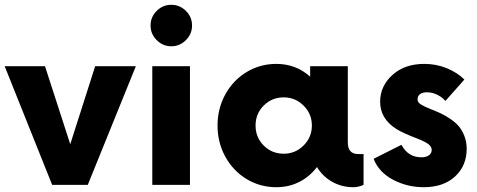

<svg xmlns="http://www.w3.org/2000/svg" viewBox="-26 -779 2011 809"><path d="M375 -500H546.4L343.8 0H193.8L-6.3 -500H163.6L270 -171.4Z M608.4 -671.4Q608.4 -707.5 634.3 -733.2Q660.2 -758.8 695.8 -758.8Q731.4 -758.8 757.3 -733.2Q783.2 -707.5 783.2 -671.4Q783.2 -635.7 757.3 -609.9Q731.4 -584 695.8 -584Q660.2 -584 634.3 -609.9Q608.4 -635.7 608.4 -671.4ZM615.7 0V-500H774.4V0Z M1483.4 -129.9H1505.9V0Q1483.4 9.8 1463.4 9.8Q1414.1 9.8 1373.8 -12.9Q1333.5 -35.6 1309.6 -75.2Q1278.8 -34.7 1235.1 -12.5Q1191.4 9.8 1138.2 9.8Q1069.8 9.8 1012.9 -24.7Q956.1 -59.1 923.3 -118.9Q890.6 -178.7 890.6 -250Q890.6 -321.3 923.3 -381.1Q956.1 -440.9 1012.9 -475.3Q1069.8 -509.8 1138.2 -509.8Q1220.7 -509.8 1280.8 -456.1V-500H1439.5V-178.7Q1439.5 -129.9 1483.4 -129.9ZM1169.4 -131.3Q1218.3 -131.3 1253.2 -166Q1288.1 -200.7 1288.1 -250Q1288.1 -299.3 1253.2 -334Q1218.3 -368.7 1169.4 -368.7Q1119.6 -368.7 1085.2 -334.2Q1050.8 -299.8 1050.8 -250Q1050.8 -200.2 1085.2 -165.8Q1119.6 -131.3 1169.4 -131.3Z M1759.3 9.8Q1689.5 9.8 1629.6 -22Q1569.8 -53.7 1548.3 -109.9L1665.5 -168.9Q1693.4 -116.2 1749.5 -116.2Q1769.5 -116.2 1781.2 -124.5Q1793 -132.8 1793 -147.5Q1793 -160.6 1779.8 -171.1Q1766.6 -181.6 1733.4 -194.8Q1670.9 -218.3 1643.6 -235.8Q1575.7 -279.3 1575.7 -350.1Q1575.7 -416 1627.2 -462.9Q1678.7 -509.8 1761.7 -509.8Q1812 -509.8 1856.7 -491.5Q1901.4 -473.1 1930.7 -443.8L1850.6 -353.5Q1838.4 -368.7 1817.1 -379.4Q1795.9 -390.1 1772.9 -390.1Q1753.4 -390.1 1743.4 -382.1Q1733.4 -374 1733.4 -361.3Q1733.4 -354.5 1736.3 -349.4Q1739.3 -344.2 1747.3 -339.1Q1755.4 -334 1763.2 -330.3Q1771 -326.7 1787.1 -319.8Q1812.5 -310.1 1830.8 -301.5Q1849.1 -293 1871.3 -278.1Q1893.6 -263.2 1907.5 -246.6Q1921.4 -230 1930.9 -205.6Q1940.4 -181.2 1940.4 -152.3Q1940.4 -80.6 1891.4 -35.4Q1842.3 9.8 1759.3 9.8Z"/></svg>

Font: Now
Style: Bold
Weight: 700
Designer: Alfredo Marco Pradil
Foundry: Alfredo Marco Pradil
Version: Version 1.002;PS 001.002;hotconv 1.0.88;makeotf.lib2.5.64775